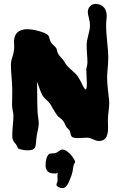

<svg xmlns="http://www.w3.org/2000/svg" viewBox="-20 -764 621 986"><path d="M540 -251C537 -285 530 -328 530 -366C530 -392 536 -431 536 -470C536 -516 525 -576 525 -638C525 -655 528 -668 528 -681C528 -742 478 -744 472 -744C447 -744 431 -724 431 -703C431 -683 442 -664 442 -632C442 -600 425 -570 425 -529C425 -500 429 -470 429 -444C429 -427 423 -416 423 -406C423 -395 426 -360 426 -335C426 -318 425 -305 420 -305C410 -305 399 -345 377 -375C363 -393 342 -407 324 -427C317 -435 311 -448 303 -458C294 -469 282 -480 278 -489C272 -501 272 -512 269 -517C264 -525 249 -535 241 -548C234 -559 234 -575 228 -582C216 -597 156 -614 119 -614C78 -614 52 -593 52 -551C52 -543 53 -534 53 -526C53 -482 36 -464 36 -431C36 -389 43 -345 43 -301C43 -276 42 -251 42 -225C42 -205 49 -184 49 -171C49 -140 43 -103 43 -71C43 -41 51 -36 62 -23C67 -16 71 -3 74 -1C81 3 106 8 120 8C168 8 162 -10 167 -54C170 -83 179 -109 179 -128C179 -150 174 -167 173 -189C170 -240 172 -293 170 -344C180 -321 188 -289 201 -270C209 -257 227 -246 238 -230C248 -214 256 -197 266 -183C278 -164 281 -164 296 -152C311 -139 311 -129 321 -112C326 -104 334 -99 337 -94C348 -68 337 -55 381 -55C397 -55 414 -57 425 -57C452 -57 465 -40 488 -40C529 -40 535 -76 535 -109C535 -122 534 -135 534 -146C534 -177 541 -208 541 -236C541 -241 540 -246 540 -251ZM366 67C364 54 330 4 301 4C286 4 282 16 265 22C256 25 242 22 234 26C221 33 214 60 214 82C214 102 219 127 258 127C264 127 270 127 277 125C275 131 275 137 275 142C275 148 276 154 276 160C276 170 270 177 270 186C270 191 283 202 301 202C326 202 338 159 347 137C354 116 353 111 357 89C359 79 366 71 366 67Z"/></svg>

Font: Freckle Face
Style: Regular
Weight: 400
Designer: Astigmatic (AOETI)
Foundry: Astigmatic (AOETI)
Version: Version 1.000